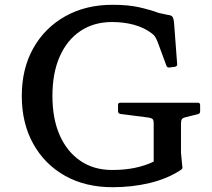

<svg xmlns="http://www.w3.org/2000/svg" viewBox="-20 -773 884 802"><path d="M448 -681Q372 -681 316 -643.5Q260 -606 229.5 -537Q199 -468 199 -372Q199 -277 229.5 -208Q260 -139 316 -101Q372 -63 448 -63Q501 -63 544 -72Q587 -81 622 -98V-257Q622 -271 617.5 -275.5Q613 -280 600 -282L483 -297Q473 -299 473 -309V-335Q473 -344 483 -344H806Q816 -344 816 -334V-308Q816 -298 806 -296L758 -284Q744 -281 740 -275.5Q736 -270 736 -257V-135L741 -83Q743 -73 741.5 -69.5Q740 -66 732 -61Q678 -26 605 -8.5Q532 9 450 9Q337 9 252 -38.5Q167 -86 119 -172Q71 -258 71 -372Q71 -486 119 -571.5Q167 -657 252.5 -705Q338 -753 450 -753Q516 -753 562 -742.5Q608 -732 643 -719L680 -711Q691 -710 696.5 -706.5Q702 -703 704.5 -693.5Q707 -684 708 -665L720 -505Q721 -497 711 -494L687 -491Q678 -490 675 -499L638 -599Q633 -611 628.5 -618.5Q624 -626 615 -633Q582 -658 539.5 -669.5Q497 -681 448 -681Z"/></svg>

Font: Hahmlet Medium
Style: Regular
Weight: 500
Version: Version 1.002